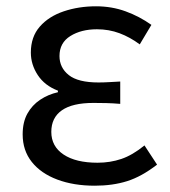

<svg xmlns="http://www.w3.org/2000/svg" viewBox="-20 -577 541 610"><path d="M281 13Q214 13 162 -6.5Q110 -26 81 -62.5Q52 -99 52 -150Q52 -189 67 -216Q82 -243 107.5 -260Q133 -277 164 -284V-289Q122 -305 100 -338.5Q78 -372 78 -410Q78 -460 106.5 -492.5Q135 -525 182.5 -541Q230 -557 285 -557Q335 -557 379 -541Q423 -525 461 -498L424 -436Q393 -459 359.5 -471.5Q326 -484 288 -484Q238 -484 203.5 -462.5Q169 -441 169 -399Q169 -362 198.5 -338.5Q228 -315 293 -315Q309 -315 325.5 -316Q342 -317 362 -318V-247Q338 -249 317.5 -249.5Q297 -250 277 -250Q210 -250 176.5 -226.5Q143 -203 143 -158Q143 -112 182 -86Q221 -60 290 -60Q330 -60 365.5 -72Q401 -84 439 -115L479 -54Q430 -16 384 -1.5Q338 13 281 13Z"/></svg>

Font: Noto Sans HK
Style: Regular
Weight: 400
Designer: Ryoko NISHIZUKA 西塚涼子 (kana, bopomofo & ideographs); Paul D. Hunt (Latin, Greek & Cyrillic); Sandoll Communications 산돌커뮤니
Foundry: Adobe
Version: Version 2.004-H2;hotconv 1.0.118;makeotfexe 2.5.65603